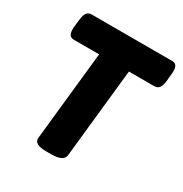

<svg xmlns="http://www.w3.org/2000/svg" viewBox="-164 -826 910 954"><g transform="rotate(30 291.0 -349.0)"><path d="M232 2Q162 2 166 -37L220 -547H74Q39 -547 44 -603L49 -646Q52 -675 61.5 -687.5Q71 -700 90 -700H552Q587 -700 581 -645L577 -602Q574 -573 564.5 -560Q555 -547 536 -547H391L337 -36Q333 2 262 2Z"/></g></svg>

Font: Asap ExtraBold
Style: Italic
Weight: 800
Italic angle: -6°
Designer: Pablo Cosgaya
Foundry: Omnibus-Type
Version: Version 3.001; ttfautohint (v1.8.4.7-5d5b)